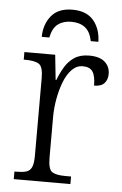

<svg xmlns="http://www.w3.org/2000/svg" viewBox="-53 -769 514 807"><g transform="rotate(5 204.5 -365.5)"><path d="M36 0V-32H44Q69 -32 85 -36.5Q101 -41 108.5 -56.5Q116 -72 116 -106V-433Q116 -481 98.5 -492.5Q81 -504 41 -504H34V-536H164L175 -431H178Q189 -460 204.5 -486Q220 -512 244.5 -528.5Q269 -545 307 -545Q351 -545 373 -525.5Q395 -506 395 -475Q395 -451 381.5 -436Q368 -421 338 -421Q338 -461 326 -479.5Q314 -498 284 -498Q258 -498 238 -477.5Q218 -457 205 -423.5Q192 -390 185 -351Q178 -312 178 -275V-103Q178 -54 195 -43Q212 -32 250 -32H275V0ZM101 -606Q102 -660 131.5 -695.5Q161 -731 220 -731Q280 -731 309.5 -695.5Q339 -660 340 -606H308Q300 -646 277.5 -663Q255 -680 220 -680Q186 -680 163.5 -663Q141 -646 133 -606Z"/></g></svg>

Font: Noto Serif SemiCondensed Light
Style: Regular
Weight: 300
Width: 4
Designer: Monotype Design Team
Foundry: Monotype Imaging Inc.
Version: Version 2.013